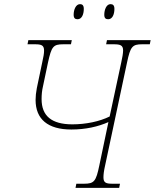

<svg xmlns="http://www.w3.org/2000/svg" viewBox="-20 -908 748 928"><path d="M503 -815C523 -815 533 -838 533 -865C533 -882 526 -888 514 -888C494 -888 484 -860 484 -837C484 -820 491 -815 503 -815ZM355 -815C375 -815 385 -838 385 -865C385 -882 378 -888 367 -888C346 -888 336 -860 336 -837C336 -820 343 -815 355 -815ZM345 0H556L560 -20H523C492 -20 480 -25 480 -51C480 -64 482 -82 488 -108L594 -606C610 -683 620 -694 667 -694H704L708 -714H497L493 -694H530C562 -694 575 -689 575 -664C575 -651 571 -628 566 -606L510 -345C462 -321 395 -307 330 -307C229 -307 181 -348 181 -429C181 -451 183 -471 188 -492L212 -606C229 -683 237 -694 286 -694H323L327 -714H117L113 -694H149C181 -694 193 -689 193 -663C193 -650 190 -632 184 -606L158 -482C154 -462 152 -442 152 -425C152 -332 211 -282 325 -282C394 -282 455 -296 504 -318L460 -108C444 -31 435 -20 386 -20H349Z"/></svg>

Font: Noto Serif SemiCondensed Thin
Style: Italic
Weight: 100
Width: 4
Italic angle: -12°
Designer: Monotype Design Team
Foundry: Monotype Imaging Inc.
Version: Version 2.013